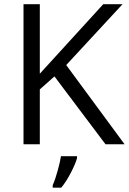

<svg xmlns="http://www.w3.org/2000/svg" viewBox="-20 -683 610 909"><path d="M569.8 0H479.5L237.8 -321.3L168.5 -259.8V0H91.3V-663.1H168.5V-334L468.8 -663.1H560.1L293.5 -375ZM229.5 193.8Q242.2 165 253.7 122.8Q265.1 80.6 268.6 56.6H344.7V64.9Q339.4 87.9 317.1 131.6Q294.9 175.3 270 205.6H229.5Z"/></svg>

Font: Bpm'online Open Sans
Style: Regular
Weight: 400
Foundry: Ascender Corporation
Version: Version 1.10